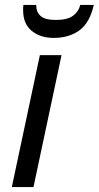

<svg xmlns="http://www.w3.org/2000/svg" viewBox="-20 -760 401 780"><path d="M28 0 142 -536H230L116 0ZM198 -606Q144 -606 109 -634.5Q74 -663 74 -718Q74 -723 74 -728.5Q74 -734 75 -740H127Q127 -711 145 -695Q163 -679 207 -679Q253 -679 276 -695.5Q299 -712 306 -740H361Q345 -668 303 -637Q261 -606 198 -606Z"/></svg>

Font: Noto IKEA Latin
Style: Italic
Weight: 400
Italic angle: -12°
Designer: Monotype Design Team
Foundry: Monotype Imaging Inc.
Version: Version 1.0